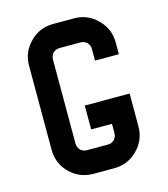

<svg xmlns="http://www.w3.org/2000/svg" viewBox="-108 -804 777 888"><g transform="rotate(-15 280.5 -360.0)"><path d="M372.1 -503.9Q372.1 -522.5 372.1 -560.5Q372.1 -578.1 360.4 -590.8Q347.7 -603.5 329.1 -603.5Q295.9 -603.5 228.5 -603.5Q210 -603.5 197.3 -590.8Q185.5 -578.1 185.5 -560.5Q185.5 -425.8 185.5 -158.2Q185.5 -139.6 197.3 -127Q210 -114.3 228.5 -114.3Q261.7 -114.3 329.1 -114.3Q347.7 -114.3 360.4 -127Q372.1 -139.6 372.1 -158.2Q372.1 -172.9 372.1 -202.1Q338.9 -202.1 272.5 -202.1Q272.5 -240.2 272.5 -316.4Q343.8 -316.4 487.3 -316.4Q487.3 -263.7 487.3 -159.2Q487.3 -93.8 441.4 -47.9Q394.5 -1 330.1 -1Q295.9 -1 228.5 -1Q227.5 -1 226.6 -1Q163.1 -2 117.2 -46.9Q71.3 -92.8 71.3 -159.2Q71.3 -293 71.3 -561.5Q71.3 -626 117.2 -671.9Q163.1 -718.8 228.5 -718.8Q261.7 -718.8 329.1 -718.8Q394.5 -718.8 440.4 -671.9Q486.3 -626 486.3 -561.5Q486.3 -542 486.3 -504.9Q448.2 -504.9 372.1 -504.9Q372.1 -503.9 372.1 -503.9Z"/></g></svg>

Font: Via Messena
Style: Regular
Weight: 400
Designer: Edward Sonnex
Version: 1.0